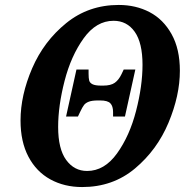

<svg xmlns="http://www.w3.org/2000/svg" viewBox="-20 -745 761 776"><path d="M63 -258Q63 -360 110 -469Q157 -578 247.5 -651.5Q338 -725 460 -725Q529 -725 584.5 -696Q640 -667 673.5 -607Q707 -547 707 -459Q707 -359 661 -249Q615 -139 525.5 -64Q436 11 312 11Q240 11 183.5 -20Q127 -51 95 -111.5Q63 -172 63 -258ZM556 -483Q556 -572 524.5 -616.5Q493 -661 439 -661Q369 -661 318 -590Q267 -519 241 -418Q215 -317 215 -232Q215 -143 247.5 -98.5Q280 -54 332 -54Q402 -54 453 -125Q504 -196 530 -297Q556 -398 556 -483ZM289 -464H338V-447Q338 -429 340.5 -419.5Q343 -410 354 -404.5Q365 -399 389 -399H397Q428 -399 444 -410.5Q460 -422 471 -445L480 -464H527L485 -274H437V-292Q437 -316 426 -327.5Q415 -339 385 -339H376Q352 -339 339 -334Q326 -329 319.5 -320.5Q313 -312 304 -293L295 -274H247Z"/></svg>

Font: Noto Serif Narrow
Style: Bold Italic
Weight: 700
Width: 4
Italic angle: -12°
Designer: Monotype Design Team
Foundry: Monotype Imaging Inc.
Version: Version 1.001